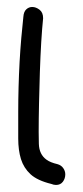

<svg xmlns="http://www.w3.org/2000/svg" viewBox="-20 -522 239 550"><path d="M144.5 -51.8Q155.3 -48.8 161.1 -40.5Q167 -32.2 167 -22.5Q167 -10.7 160.2 -1.5Q153.3 7.8 140.6 7.8Q133.8 7.8 127 4.9Q86.9 -4.9 67.4 -22.9Q47.9 -41 40 -66.4Q32.2 -91.8 32.2 -125.5Q32.2 -159.2 32.2 -202.1Q32.2 -236.3 33.2 -272.5Q34.2 -308.6 36.1 -344.2Q38.1 -379.9 41 -413.1Q43.9 -446.3 46.9 -473.6Q47.9 -488.3 55.2 -495.1Q62.5 -502 72.3 -502Q83 -502 93.3 -494.1Q103.5 -486.3 103.5 -469.7Q100.6 -441.4 98.1 -400.9Q95.7 -360.4 94.2 -315.4Q92.8 -270.5 91.8 -225.6Q90.8 -180.7 90.8 -144.5Q90.8 -125 91.3 -109.9Q91.8 -94.7 97.2 -83.5Q102.5 -72.3 113.3 -64.5Q124 -56.6 144.5 -51.8Z"/></svg>

Font: Hi Melody
Style: Regular
Weight: 400
Designer: YoonDesign Inc.
Foundry: YoonDesign Inc.
Version: Version 3.00